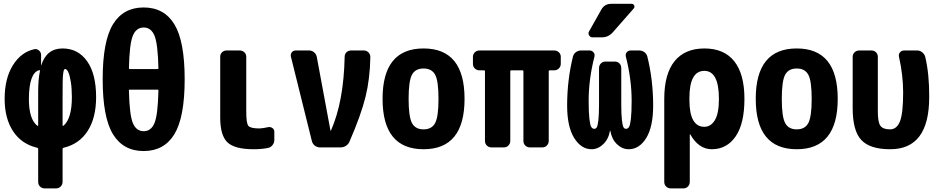

<svg xmlns="http://www.w3.org/2000/svg" viewBox="-20 -790 5040 1029"><path d="M320.3 -116.2Q365.2 -154.3 365.2 -269.5Q365.2 -316.4 359.4 -352.1Q353.5 -387.7 345.7 -403.8Q337.9 -419.9 330.1 -419.9Q325.2 -419.9 323.2 -416.5Q321.3 -413.1 318.8 -397.5Q316.4 -381.8 315.9 -350.1Q315.4 -318.4 315.4 -259.8V-118.2Q315.4 -114.3 320.3 -116.2ZM184.6 -299.8Q184.6 -365.2 194.3 -410.2Q194.3 -412.1 192.9 -413.6Q191.4 -415 190.4 -414.1Q135.7 -400.4 134.8 -259.8Q134.8 -151.4 179.7 -116.2Q184.6 -114.3 184.6 -117.2ZM315.4 -530.3Q398.4 -530.3 446.8 -461.9Q495.1 -393.6 495.1 -269.5Q495.1 -158.2 449.7 -87.9Q404.3 -17.6 320.3 2Q315.4 3.9 315.4 7.8V184.6Q315.4 199.2 305.2 209.5Q294.9 219.7 280.3 219.7H219.7Q205.1 219.7 194.8 210Q184.6 200.2 184.6 184.6V7.8Q184.6 3.9 179.7 2Q95.7 -17.6 50.3 -86.4Q4.9 -155.3 4.9 -259.8Q4.9 -369.1 48.8 -439.9Q92.8 -510.7 164.1 -526.4Q177.7 -529.3 189 -519.5Q200.2 -509.8 200.2 -495.1V-440.4H201.2Q229.5 -530.3 315.4 -530.3Z M824.2 -419.9Q829.1 -419.9 829.1 -423.8Q826.2 -554.7 808.1 -598.6Q790 -642.6 750 -642.6Q710 -642.6 691.9 -598.6Q673.8 -554.7 670.9 -423.8Q670.9 -419.9 675.8 -419.9ZM829.1 -305.7Q829.1 -309.6 824.2 -309.6H675.8Q670.9 -309.6 670.9 -305.7Q673.8 -174.8 691.9 -130.9Q710 -86.9 750 -86.9Q790 -86.9 808.1 -130.9Q826.2 -174.8 829.1 -305.7ZM585.4 -659.7Q640.6 -750 750 -750Q859.4 -750 914.6 -659.7Q969.7 -569.3 969.7 -365.2Q969.7 -161.1 914.6 -70.8Q859.4 19.5 750 19.5Q640.6 19.5 585.4 -70.8Q530.3 -161.1 530.3 -365.2Q530.3 -569.3 585.4 -659.7Z M1416 -108.4Q1428.7 -111.3 1439.5 -104Q1450.2 -96.7 1450.2 -84V-40Q1450.2 -24.4 1440.4 -12.2Q1430.7 0 1416 2.9Q1381.8 9.8 1339.8 9.8Q1237.3 9.8 1198.7 -27.3Q1160.2 -64.5 1160.2 -160.2V-485.4Q1160.2 -500 1169.9 -509.8Q1179.7 -519.5 1195.3 -519.5H1264.6Q1279.3 -519.5 1289.6 -509.8Q1299.8 -500 1299.8 -485.4V-190.4Q1299.8 -129.9 1311 -115.7Q1322.3 -101.6 1370.1 -101.6Q1391.6 -102.5 1416 -108.4Z M1929.7 -519.5Q1944.3 -519.5 1954.6 -509.3Q1964.8 -499 1964.8 -484.4Q1962.9 -368.2 1939 -271Q1915 -173.8 1853.5 -32.2Q1847.7 -17.6 1834.5 -8.8Q1821.3 0 1804.7 0H1695.3Q1679.7 0 1667.5 -9.3Q1655.3 -18.6 1651.4 -34.2L1539.1 -486.3Q1536.1 -499 1543.5 -509.3Q1550.8 -519.5 1565.4 -519.5H1636.7Q1651.4 -519.5 1663.1 -509.8Q1674.8 -500 1677.7 -485.4L1751 -90.8Q1751 -89.8 1752 -89.8Q1753.9 -89.8 1753.9 -90.8Q1822.3 -246.1 1827.1 -485.4Q1827.1 -500 1836.9 -509.8Q1846.7 -519.5 1862.3 -519.5Z M2188 -130.4Q2206.1 -96.7 2250 -96.7Q2293.9 -96.7 2312 -130.4Q2330.1 -164.1 2330.1 -260.3Q2330.1 -356.4 2312 -389.6Q2293.9 -422.9 2250 -422.9Q2206.1 -422.9 2188 -389.6Q2169.9 -356.4 2169.9 -260.3Q2169.9 -164.1 2188 -130.4ZM2030.3 -260.3Q2030.3 -530.3 2250 -530.3Q2469.7 -530.3 2469.7 -260.3Q2469.7 9.8 2250 9.8Q2030.3 9.8 2030.3 -260.3Z M2950.2 -519.5Q2964.8 -519.5 2975.1 -509.8Q2985.4 -500 2985.4 -485.4V-448.2Q2985.4 -433.6 2975.1 -423.3Q2964.8 -413.1 2950.2 -413.1H2925.8Q2920.9 -413.1 2920.9 -408.2V-35.2Q2920.9 -20.5 2911.1 -10.3Q2901.4 0 2885.7 0H2820.3Q2805.7 0 2795.4 -9.8Q2785.2 -19.5 2785.2 -35.2V-408.2Q2785.2 -413.1 2780.3 -413.1H2719.7Q2714.8 -413.1 2714.8 -408.2V-35.2Q2714.8 -20.5 2705.1 -10.3Q2695.3 0 2679.7 0H2614.3Q2599.6 0 2589.4 -9.8Q2579.1 -19.5 2579.1 -35.2V-408.2Q2579.1 -413.1 2574.2 -413.1H2549.8Q2535.2 -413.1 2524.9 -422.9Q2514.6 -432.6 2514.6 -448.2V-485.4Q2514.6 -500 2524.9 -509.8Q2535.2 -519.5 2549.8 -519.5Z M3405.3 -519.5Q3420.9 -519.5 3433.1 -510.7Q3445.3 -502 3449.2 -487.3Q3480.5 -361.3 3480.5 -224.6Q3480.5 -110.4 3443.4 -50.3Q3406.2 9.8 3349.6 9.8Q3314.5 9.8 3286.6 -17.1Q3258.8 -43.9 3251 -88.9Q3251 -89.8 3250 -89.8Q3249 -89.8 3249 -88.9Q3241.2 -43.9 3212.9 -17.1Q3184.6 9.8 3150.4 9.8Q3094.7 9.8 3057.1 -50.8Q3019.5 -111.3 3019.5 -224.6Q3019.5 -360.4 3050.8 -487.3Q3054.7 -502 3066.9 -510.7Q3079.1 -519.5 3094.7 -519.5H3139.6Q3152.3 -519.5 3160.6 -509.8Q3168.9 -500 3166 -487.3Q3134.8 -365.2 3134.8 -250Q3134.8 -188.5 3138.7 -153.8Q3142.6 -119.1 3148.9 -109.4Q3155.3 -99.6 3165 -99.6Q3173.8 -99.6 3178.7 -108.4Q3183.6 -117.2 3187 -146.5Q3190.4 -175.8 3190.4 -230.5V-424.8Q3190.4 -439.5 3200.2 -449.7Q3210 -460 3224.6 -460H3275.4Q3290 -460 3299.8 -450.2Q3309.6 -440.4 3309.6 -424.8V-230.5Q3309.6 -176.8 3313 -147Q3316.4 -117.2 3321.3 -108.4Q3326.2 -99.6 3335 -99.6Q3344.7 -99.6 3351.1 -109.4Q3357.4 -119.1 3361.3 -153.8Q3365.2 -188.5 3365.2 -250Q3365.2 -365.2 3334 -487.3Q3331.1 -500 3338.9 -509.8Q3346.7 -519.5 3360.4 -519.5ZM3254.9 -769.5H3365.2Q3375 -769.5 3378.9 -760.7Q3382.8 -752 3376 -744.1L3263.7 -616.2Q3240.2 -589.8 3205.1 -589.8H3155.3Q3143.6 -589.8 3137.2 -600.6Q3130.9 -611.3 3136.7 -621.1L3203.1 -739.3Q3220.7 -769.5 3254.9 -769.5Z M3754.9 -110.4Q3790 -110.4 3811.5 -146.5Q3833 -182.6 3833 -259.8Q3833 -410.2 3754.9 -410.2Q3674.8 -410.2 3674.8 -264.6V-254.9Q3674.8 -110.4 3754.9 -110.4ZM3969.7 -259.8Q3969.7 -127 3922.4 -58.6Q3875 9.8 3794.9 9.8Q3724.6 9.8 3679.7 -69.3Q3679.7 -70.3 3677.7 -70.3Q3676.8 -70.3 3676.8 -69.3V184.6Q3676.8 199.2 3667 209.5Q3657.2 219.7 3641.6 219.7H3575.2Q3560.5 219.7 3550.3 210Q3540 200.2 3540 184.6V-259.8Q3540 -393.6 3595.2 -461.9Q3650.4 -530.3 3755.4 -530.3Q3860.4 -530.3 3915 -461.9Q3969.7 -393.6 3969.7 -259.8Z M4188 -130.4Q4206.1 -96.7 4250 -96.7Q4293.9 -96.7 4312 -130.4Q4330.1 -164.1 4330.1 -260.3Q4330.1 -356.4 4312 -389.6Q4293.9 -422.9 4250 -422.9Q4206.1 -422.9 4188 -389.6Q4169.9 -356.4 4169.9 -260.3Q4169.9 -164.1 4188 -130.4ZM4030.3 -260.3Q4030.3 -530.3 4250 -530.3Q4469.7 -530.3 4469.7 -260.3Q4469.7 9.8 4250 9.8Q4030.3 9.8 4030.3 -260.3Z M4894.5 -519.5Q4910.2 -519.5 4921.9 -510.3Q4933.6 -501 4938.5 -486.3Q4960.9 -391.6 4960 -269.5Q4960 10.7 4750 9.8Q4642.6 9.8 4596.2 -39.6Q4549.8 -88.9 4549.8 -210V-485.4Q4549.8 -500 4560.1 -509.8Q4570.3 -519.5 4585 -519.5H4650.4Q4665 -519.5 4674.8 -509.8Q4684.6 -500 4684.6 -485.4V-192.4Q4684.6 -135.7 4698.2 -116.2Q4711.9 -96.7 4750 -96.7Q4786.1 -96.7 4803.2 -139.6Q4820.3 -182.6 4820.3 -294.9Q4820.3 -386.7 4797.9 -486.3Q4794.9 -499 4803.2 -509.3Q4811.5 -519.5 4825.2 -519.5Z"/></svg>

Font: Rounded-L Mgen+ 1m bold
Style: Bold
Weight: 700
Designer: [Source Han Sans]
Ryoko NISHIZUKA  (kana & ideographs); Paul D. Hunt (Latin, Greek & Cyrillic); Wenlong ZHANG  (bopomofo
Version: Version 1.059.20150602